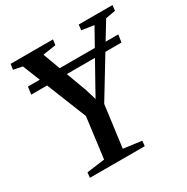

<svg xmlns="http://www.w3.org/2000/svg" viewBox="-168 -887 1003 1031"><g transform="rotate(-30 333.0 -371.5)"><path d="M97.5 0 101 -32 212.5 -47 245 -298 85 -698 30 -709 35 -743H297.5L293 -709.5L212 -697.5L315 -419.5L335.5 -351.5L371 -415.5L529 -698L453.5 -709.5L457 -743H666.5L662.5 -709.5L601.5 -698.5L362.5 -305.5L328.5 -47L441 -32L437.5 0ZM614.5 -591 607.5 -544.5H48L54.5 -591Z"/></g></svg>

Font: Merriweather 72pt Medium
Style: Italic
Weight: 500
Italic angle: -7.8°
Version: Version 2.101